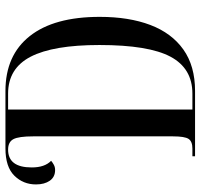

<svg xmlns="http://www.w3.org/2000/svg" viewBox="-36 -718 754 723"><g transform="rotate(-90 341.5 -357.0)"><path d="M114 0V-10H143Q170 -10 179.5 -24.5Q189 -39 189 -83V-610Q189 -664 178.5 -684Q168 -704 139 -704Q72 -704 72 -615Q72 -566 97 -542Q90 -536 81.5 -531.5Q73 -527 62 -527Q36 -527 22 -547Q8 -567 8 -599Q8 -647 41 -680.5Q74 -714 144 -714H360Q494 -714 566.5 -622.5Q639 -531 639 -359Q639 -249 608.5 -168.5Q578 -88 516 -44Q454 0 360 0ZM350 -10Q445 -10 489 -92.5Q533 -175 533 -360Q533 -534 489 -619Q445 -704 350 -704H290V-10Z"/></g></svg>

Font: Noto Serif Display ExtraCondensed Medium
Style: Regular
Weight: 500
Width: 2
Designer: Monotype Design Team
Foundry: Monotype Imaging Inc.
Version: Version 2.009